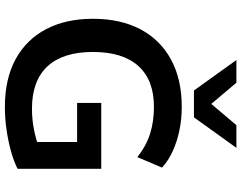

<svg xmlns="http://www.w3.org/2000/svg" viewBox="-121 -858 989 787"><g transform="rotate(90 373.5 -464.5)"><path d="M419 10Q303 10 222.5 -34Q142 -78 99.5 -159Q57 -240 57 -351Q57 -464 100 -545.5Q143 -627 224 -671Q305 -715 418 -715Q468 -715 514 -705.5Q560 -696 599.5 -678Q639 -660 667 -634L624 -533Q577 -570 527 -585.5Q477 -601 418 -601Q308 -601 250.5 -537Q193 -473 193 -351Q193 -228 252 -164.5Q311 -101 426 -101Q468 -101 509.5 -109Q551 -117 589 -131L562 -73V-286H402V-385H672V-42Q640 -26 598 -14.5Q556 -3 510 3.5Q464 10 419 10ZM351 -765 226 -939H319L406 -836L493 -939H586L461 -765Z"/></g></svg>

Font: Nunito Sans 11pt
Style: Bold
Weight: 700
Version: Version 3.101;gftools[0.9.27]